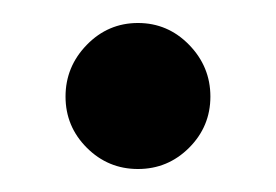

<svg xmlns="http://www.w3.org/2000/svg" viewBox="-20 2 240 167"><path d="M163 86Q163 112 144.5 130.5Q126 149 100 149Q74 149 55.5 130.5Q37 112 37 86Q37 60 55.5 41Q74 22 100 22Q126 22 144.5 41Q163 60 163 86Z"/></svg>

Font: BM JUA
Style: Regular
Weight: 400
Designer: BONGJIN KIM, JAEHYUN KEUM, JUHEE TAE
Foundry: WOOWA BROTHERS Corporation.
Version: Version 1.100